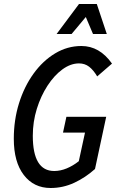

<svg xmlns="http://www.w3.org/2000/svg" viewBox="-20 -930 596 960"><path d="M49 -236Q49 -330 75 -413.5Q101 -497 147.5 -561.5Q194 -626 255.5 -663Q317 -700 387 -700Q478 -700 540 -612L466 -548Q447 -580 425.5 -596.5Q404 -613 375 -613Q333 -613 292 -583Q251 -553 217.5 -501.5Q184 -450 164 -385.5Q144 -321 144 -251Q144 -75 251 -75Q282 -75 313.5 -88Q345 -101 374 -124L405 -267H295L312 -346H511L455 -85Q407 -42 351 -16Q295 10 233 10Q149 10 99 -55Q49 -120 49 -236ZM263 -760 375 -910H464L514 -760H445L409 -845L338 -760Z"/></svg>

Font: Radio Canada Condensed
Style: Italic
Weight: 400
Width: 3
Italic angle: -12°
Designer: Charles Daoud, Etienne Aubert Bonn, Alexandre Saumier Demers, Jacques Le Bailly
Foundry: Radio-Canada
Version: Version 2.104; ttfautohint (v1.8.4.7-5d5b);gftools[0.9.28.de